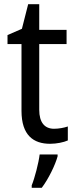

<svg xmlns="http://www.w3.org/2000/svg" viewBox="-20 -679 364 920"><path d="M239 -62C194 -62 168 -92 168 -153V-468H299V-536H168V-659H115L85 -541L16 -511V-468H83V-148C83 -30 141 10 220 10C251 10 285 3 305 -6V-73C288 -67 262 -62 239 -62ZM256 70V61H170C165 103 146 175 132 209V221H180C212 179 245 111 256 70Z"/></svg>

Font: Noto Sans Ethiopic SemiCondensed
Style: Regular
Weight: 400
Width: 4
Designer: Monotype Design Team
Foundry: Monotype Imaging Inc.
Version: Version 2.102